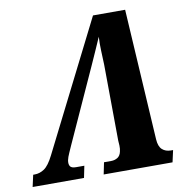

<svg xmlns="http://www.w3.org/2000/svg" viewBox="-110 -790 827 865"><g transform="rotate(-10 303.5 -357.0)"><path d="M-30 0 -18 -54H-11Q12 -54 33 -68Q54 -82 76 -126L372 -714H519L555 -115Q557 -82 572.5 -68Q588 -54 612 -54H622L610 0H295L306 -54H339Q355 -54 368 -62Q381 -70 385 -89Q388 -101 387.5 -115.5Q387 -130 386 -139L383 -487Q382 -519 380.5 -551Q379 -583 381 -615Q367 -584 353.5 -552.5Q340 -521 326 -491L173 -154Q168 -142 159.5 -123.5Q151 -105 148 -91Q145 -74 151 -64Q157 -54 178 -54H216L205 0Z"/></g></svg>

Font: Noto Serif Condensed ExtraBold
Style: Italic
Weight: 800
Width: 3
Italic angle: -12°
Designer: Monotype Design Team
Foundry: Monotype Imaging Inc.
Version: Version 2.014; ttfautohint (v1.8.4.7-5d5b)